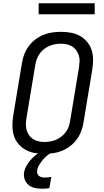

<svg xmlns="http://www.w3.org/2000/svg" viewBox="-20 -939 640 1182"><path d="M254 8Q222 8 192 2.5Q162 -3 137 -17Q112 -31 93 -53.5Q74 -76 65.5 -104Q57 -132 56.5 -162.5Q56 -193 61 -225L115 -550Q119 -577 129 -603.5Q139 -630 156 -653.5Q173 -677 196.5 -695Q220 -713 246.5 -724Q273 -735 300.5 -739Q328 -743 355 -743Q387 -743 417 -737.5Q447 -732 472 -718Q497 -704 516 -681.5Q535 -659 544 -631Q553 -603 553 -572.5Q553 -542 548 -510L494 -185Q490 -158 480 -131.5Q470 -105 453 -81.5Q436 -58 412.5 -40Q389 -22 362.5 -11Q336 0 308.5 4Q281 8 254 8ZM254 -65Q272 -65 291 -68.5Q310 -72 327 -79.5Q344 -87 359.5 -99.5Q375 -112 386.5 -128Q398 -144 403.5 -161.5Q409 -179 412 -197L466 -522Q469 -542 470 -560.5Q471 -579 465.5 -596.5Q460 -614 450 -628.5Q440 -643 425 -652.5Q410 -662 392 -666Q374 -670 355 -670Q337 -670 318 -666.5Q299 -663 282 -655.5Q265 -648 249.5 -635.5Q234 -623 223 -607Q212 -591 206 -573.5Q200 -556 197 -538L143 -213Q140 -193 139.5 -174.5Q139 -156 144 -138.5Q149 -121 159 -106.5Q169 -92 184 -82.5Q199 -73 217 -69Q235 -65 254 -65ZM238 223Q215 223 193.5 218Q172 213 156 200Q140 187 132.5 166.5Q125 146 128 123Q131 104 141 85.5Q151 67 164 51Q177 35 193.5 21Q210 7 227 -3L236 -8H299L298 0Q281 9 267 21Q253 33 242 47Q231 61 221 77Q211 93 209 110Q207 120 210 129.5Q213 139 220.5 144.5Q228 150 237.5 152Q247 154 257 154Q267 154 277 153Q287 152 296 150L284 219Q273 221 261 222Q249 223 238 223ZM218 -851V-919H563V-851Z"/></svg>

Font: Iosevka Aile
Style: Italic
Weight: 400
Italic angle: -9°
Designer: Belleve Invis
Foundry: Belleve Invis
Version: Version 28.0.1; ttfautohint (v1.8.4)